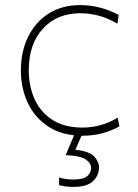

<svg xmlns="http://www.w3.org/2000/svg" viewBox="-20 -524 542 754"><path d="M304 9Q226.5 9 172.5 -25.2Q118.5 -59.5 90.2 -117.8Q62 -176 62 -248Q62 -320.5 90 -378.5Q118 -436.5 170.2 -470.2Q222.5 -504 295 -504Q338 -504 377.8 -492.8Q417.5 -481.5 446 -465L441 -431Q400 -455 363.5 -463.5Q327 -472 296 -472Q204 -472 148.5 -411.5Q93 -351 93 -248Q93 -185 116.2 -134Q139.5 -83 186.2 -53Q233 -23 304 -23Q339.5 -23 374.8 -32.5Q410 -42 442 -62L449 -28Q426 -14 388.2 -2.5Q350.5 9 304 9ZM268 210Q238.5 210 212 203V173Q219.5 176 234.8 178.5Q250 181 268 181Q308.5 181 323.2 167.2Q338 153.5 338 135Q338 119 319.2 103.8Q300.5 88.5 238 85L279 -12H304V0L276 64Q332.5 70.5 350.8 91.5Q369 112.5 369 133Q369 164.5 345.5 187.2Q322 210 268 210Z"/></svg>

Font: Heraclito Thin
Style: Regular
Weight: 100
Designer: Kostas Bartsokas (font) & Cristiano Sobral (main changes)
Foundry: Kostas Bartsokas (font) & Cristiano Sobral (main changes)
Version: Version 1.00;July 8, 2020;FontCreator 13.0.0.2655 64-bit